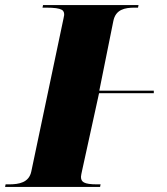

<svg xmlns="http://www.w3.org/2000/svg" viewBox="-45 -734 656 754"><path d="M-25 0H348L350 -10H337C283 -10 273 -20 273 -40C273 -44 275 -53 278 -67L344 -368H559V-378H345L400 -651C409 -697 445 -704 484 -704H497L499 -714H124L122 -704H135C204 -704 207 -692 207 -675C207 -672 203 -656 198 -631L78 -61C69 -17 30 -10 -10 -10H-23Z"/></svg>

Font: Noto Serif Display Black
Style: Italic
Weight: 900
Italic angle: -12°
Designer: Monotype Design Team
Foundry: Monotype Imaging Inc.
Version: Version 2.009